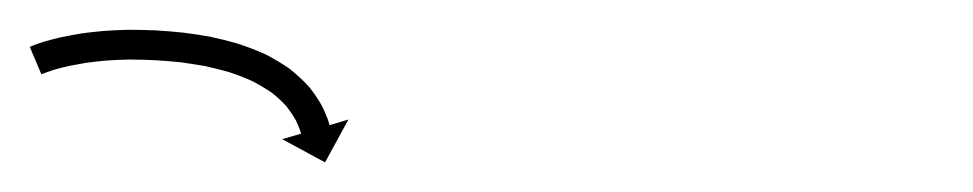

<svg xmlns="http://www.w3.org/2000/svg" viewBox="-26 -596 654 129"><path d="M-3.1 -565.7C-4.1 -565.3 -5.1 -564.9 -6 -564.5L1.8 -546.1C2.6 -546.4 3.5 -546.8 4.4 -547.1C4.4 -547.1 4.3 -547.1 4.2 -547.1C4.2 -547.1 4.1 -547 4.1 -547C6.2 -547.8 8.3 -548.5 10.4 -549.2C10.4 -549.2 10.4 -549.2 10.3 -549.1C10.2 -549.1 10.2 -549.1 10.2 -549.1C13.3 -550 16.4 -550.8 19.6 -551.5C19.6 -551.5 19.5 -551.5 19.5 -551.5C19.4 -551.5 19.3 -551.5 19.3 -551.5C23.3 -552.3 27.3 -553 31.3 -553.7C31.3 -553.7 31.3 -553.7 31.2 -553.7C31.2 -553.7 31.1 -553.7 31.1 -553.7C35.9 -554.3 40.6 -554.9 45.3 -555.3C45.3 -555.3 45.3 -555.3 45.2 -555.3C45.2 -555.3 45.1 -555.3 45.1 -555.3C50.4 -555.7 55.7 -555.9 61.1 -556C61.1 -556 61 -556 60.9 -556C60.9 -556 60.8 -556 60.8 -556C66.4 -556 72 -555.8 77.5 -555.6C77.5 -555.6 77.5 -555.6 77.5 -555.6C77.4 -555.6 77.4 -555.6 77.4 -555.6C83.1 -555.3 88.9 -554.8 94.7 -554.2C94.7 -554.2 94.6 -554.2 94.5 -554.3C94.5 -554.3 94.4 -554.3 94.4 -554.3C100.2 -553.5 106 -552.6 111.8 -551.6C111.8 -551.6 111.7 -551.6 111.7 -551.6C111.6 -551.6 111.5 -551.7 111.5 -551.7C117.2 -550.4 122.8 -549 128.4 -547.4C128.4 -547.4 128.3 -547.4 128.2 -547.5C128.1 -547.5 128 -547.5 128 -547.5C133.3 -545.8 138.6 -543.7 143.7 -541.4C143.7 -541.4 143.6 -541.5 143.5 -541.6C143.3 -541.6 143.2 -541.7 143.2 -541.7C147.9 -539.2 152.5 -536.5 156.9 -533.5C156.9 -533.5 156.8 -533.6 156.6 -533.7C156.5 -533.9 156.3 -534 156.3 -534C160.1 -531 163.6 -527.7 166.8 -524.2C166.8 -524.2 166.7 -524.3 166.6 -524.5C166.4 -524.6 166.3 -524.8 166.3 -524.8C168.7 -521.7 170.9 -518.5 172.8 -515.1C172.8 -515.1 172.8 -515.3 172.7 -515.4C172.6 -515.5 172.5 -515.7 172.5 -515.7C173.6 -513.4 174.7 -511.1 175.5 -508.7C175.5 -508.7 175.5 -508.7 175.5 -508.8C175.4 -508.9 175.4 -509 175.4 -509C175.7 -508.1 176 -507.2 176.3 -506.2L163.6 -502.5L192.4 -486.9L208.1 -515.7L195.4 -511.9C195.1 -513 194.8 -514 194.5 -515C194.5 -515 194.5 -515.1 194.4 -515.2C194.4 -515.3 194.4 -515.4 194.4 -515.4C193.3 -518.4 192 -521.4 190.6 -524.3C190.6 -524.3 190.5 -524.5 190.4 -524.6C190.4 -524.7 190.3 -524.9 190.3 -524.9C187.9 -529.2 185.1 -533.2 182.1 -537.1C182.1 -537.1 182 -537.2 181.9 -537.4C181.7 -537.5 181.6 -537.7 181.6 -537.7C177.7 -542 173.4 -545.9 168.8 -549.6C168.8 -549.6 168.7 -549.7 168.5 -549.8C168.4 -549.9 168.3 -550 168.3 -550C163.2 -553.5 157.9 -556.6 152.4 -559.5C152.4 -559.5 152.2 -559.5 152.1 -559.6C152 -559.6 151.9 -559.7 151.9 -559.7C146.1 -562.3 140.3 -564.5 134.4 -566.5C134.4 -566.5 134.3 -566.5 134.2 -566.6C134.1 -566.6 134 -566.6 134 -566.6C127.9 -568.4 121.8 -569.9 115.7 -571.2C115.7 -571.2 115.6 -571.2 115.5 -571.2C115.5 -571.3 115.4 -571.3 115.4 -571.3C109.3 -572.4 103.1 -573.3 96.9 -574.1C96.9 -574.1 96.9 -574.1 96.8 -574.1C96.8 -574.1 96.7 -574.1 96.7 -574.1C90.7 -574.8 84.6 -575.2 78.5 -575.6C78.5 -575.6 78.5 -575.6 78.4 -575.6C78.4 -575.6 78.3 -575.6 78.3 -575.6C72.5 -575.8 66.7 -576 60.9 -576C60.9 -576 60.9 -576 60.8 -576C60.7 -576 60.7 -576 60.7 -576C55 -575.9 49.4 -575.6 43.7 -575.2C43.7 -575.2 43.6 -575.2 43.6 -575.2C43.5 -575.2 43.5 -575.2 43.5 -575.2C38.4 -574.7 33.4 -574.2 28.3 -573.5C28.3 -573.5 28.3 -573.5 28.2 -573.4C28.2 -573.4 28.1 -573.4 28.1 -573.4C23.8 -572.7 19.5 -571.9 15.2 -571C15.2 -571 15.2 -571 15.1 -571C15.1 -571 15 -571 15 -571C11.6 -570.2 8.1 -569.3 4.7 -568.3C4.7 -568.3 4.6 -568.3 4.6 -568.3C4.5 -568.3 4.5 -568.3 4.5 -568.3C2 -567.5 -0.5 -566.7 -2.9 -565.8C-2.9 -565.8 -3 -565.8 -3 -565.7C-3.1 -565.7 -3.1 -565.7 -3.1 -565.7Z"/></svg>

Font: FRB American Cursive Just Arrows
Style: Bold Italic
Weight: 700
Italic angle: -25°
Version: Version 2.0;Modular Font Editor K font №1